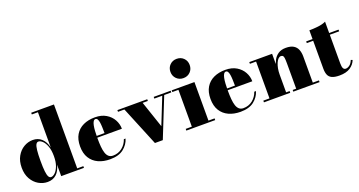

<svg xmlns="http://www.w3.org/2000/svg" viewBox="-44 -1406 3851 2062"><g transform="rotate(-20 1881.5 -375.0)"><path d="M239.5 9.5Q185 9.5 136.5 -19Q88 -47.5 57.8 -101Q27.5 -154.5 27.5 -229.5Q27.5 -304.5 57.8 -358.2Q88 -412 136.5 -440.8Q185 -469.5 239.5 -469.5Q299.5 -469.5 339.5 -432.8Q379.5 -396 395.5 -328V-730.5H325.5V-750H585.5V-19.5H655.5V0H395.5V-131Q379.5 -63 339.8 -26.8Q300 9.5 239.5 9.5ZM291 -27.5Q313 -27.5 337.2 -50Q361.5 -72.5 378.5 -117.5Q395.5 -162.5 395.5 -229.5Q395.5 -297.5 378.5 -342.8Q361.5 -388 337.2 -410.5Q313 -433 291 -433Q274 -433 263.2 -413.5Q252.5 -394 247.5 -349.2Q242.5 -304.5 242.5 -229.5Q242.5 -154.5 247.5 -110.2Q252.5 -66 263.2 -46.8Q274 -27.5 291 -27.5Z M953 10Q877.5 10 819.2 -16.8Q761 -43.5 728 -96.8Q695 -150 695 -230Q695 -310 727.2 -363.2Q759.5 -416.5 817 -443.2Q874.5 -470 950 -470Q1024.5 -470 1076.2 -439Q1128 -408 1155 -359Q1182 -310 1182 -255.5H761.5V-275.5H991Q990.5 -310 989.5 -341.5Q988.5 -373 984.8 -397.5Q981 -422 972.8 -436.2Q964.5 -450.5 950 -450.5Q935.5 -450.5 925.8 -435.2Q916 -420 910.5 -393Q905 -366 902.8 -329.5Q900.5 -293 900.5 -250Q900.5 -196 904.2 -152.8Q908 -109.5 918 -79.2Q928 -49 946.8 -32.8Q965.5 -16.5 995 -16.5Q1055.5 -16.5 1100.2 -52Q1145 -87.5 1163.5 -143H1183Q1163.5 -78 1107.5 -34Q1051.5 10 953 10Z M1814 -460V-440.5H1733L1553 10H1463L1278 -440.5H1205V-460H1546V-440.5H1486.5L1589.5 -136.5L1710.5 -440.5H1620V-460Z M1990.5 -540Q1943.5 -540 1912 -571.5Q1880.5 -603 1880.5 -650Q1880.5 -697.5 1912 -728.8Q1943.5 -760 1990.5 -760Q2038 -760 2069.2 -728.8Q2100.5 -697.5 2100.5 -650Q2100.5 -603 2069.2 -571.5Q2038 -540 1990.5 -540ZM2085.5 -460V-19.5H2155.5V0H1825.5V-19.5H1895.5V-440.5H1825.5V-460Z M2443.5 10Q2368 10 2309.8 -16.8Q2251.5 -43.5 2218.5 -96.8Q2185.5 -150 2185.5 -230Q2185.5 -310 2217.8 -363.2Q2250 -416.5 2307.5 -443.2Q2365 -470 2440.5 -470Q2515 -470 2566.8 -439Q2618.5 -408 2645.5 -359Q2672.5 -310 2672.5 -255.5H2252V-275.5H2481.5Q2481 -310 2480 -341.5Q2479 -373 2475.2 -397.5Q2471.5 -422 2463.2 -436.2Q2455 -450.5 2440.5 -450.5Q2426 -450.5 2416.2 -435.2Q2406.5 -420 2401 -393Q2395.5 -366 2393.2 -329.5Q2391 -293 2391 -250Q2391 -196 2394.8 -152.8Q2398.5 -109.5 2408.5 -79.2Q2418.5 -49 2437.2 -32.8Q2456 -16.5 2485.5 -16.5Q2546 -16.5 2590.8 -52Q2635.5 -87.5 2654 -143H2673.5Q2654 -78 2598 -34Q2542 10 2443.5 10Z M2973 -460V-19.5H3013V0H2712.5V-19.5H2783V-440.5H2712.5V-460ZM3278 -319.5V-19.5H3348V0H3048V-19.5H3088V-309.5Q3088 -351.5 3084.8 -371.8Q3081.5 -392 3073.8 -398.2Q3066 -404.5 3052 -404.5Q3036 -404.5 3021.8 -390Q3007.5 -375.5 2996.5 -350Q2985.5 -324.5 2979.2 -291.8Q2973 -259 2973 -222.5H2955.5Q2955.5 -261 2963.2 -304Q2971 -347 2990.2 -384.8Q3009.5 -422.5 3044 -446.2Q3078.5 -470 3132 -470Q3187.5 -470 3219.2 -450.5Q3251 -431 3264.5 -397Q3278 -363 3278 -319.5Z M3576.5 7Q3520.5 7 3490 -7.2Q3459.5 -21.5 3447.5 -50Q3435.5 -78.5 3435.5 -121V-560Q3480.5 -560 3534.2 -565.8Q3588 -571.5 3625.5 -590V-113Q3625.5 -75.5 3634.2 -57.2Q3643 -39 3663.5 -39Q3684 -39 3706.8 -55.2Q3729.5 -71.5 3744.5 -109L3763 -102Q3745 -54 3698.8 -23.5Q3652.5 7 3576.5 7ZM3362.5 -440.5V-460H3732.5V-440.5Z"/></g></svg>

Font: Bodoni Moda Black
Style: Regular
Weight: 900
Version: Version 2.005